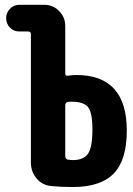

<svg xmlns="http://www.w3.org/2000/svg" viewBox="-20 -750 540 780"><path d="M275.4 -99.6Q320.3 -99.6 337.9 -126Q355.5 -152.3 355.5 -224.6Q355.5 -292 337.9 -314.5Q320.3 -336.9 269.5 -336.9Q259.8 -336.9 255.9 -335.9Q245.1 -334 245.1 -321.3V-116.2Q245.1 -104.5 254.9 -101.6Q267.6 -99.6 275.4 -99.6ZM290 -445.3Q495.1 -445.3 495.1 -219.7Q495.1 -99.6 441.9 -44.9Q388.7 9.8 275.4 9.8Q227.5 9.8 188.5 5.9Q152.3 2.9 128.9 -24.9Q105.5 -52.7 105.5 -89.8V-611.3Q105.5 -622.1 93.8 -622.1H58.6Q35.2 -622.1 20 -638.2Q4.9 -654.3 4.9 -676.3Q4.9 -698.2 20.5 -714.4Q36.1 -730.5 58.6 -730.5H160.2Q195.3 -730.5 220.2 -705.1Q245.1 -679.7 245.1 -644.5V-451.2Q245.1 -440.4 256.8 -442.4Q274.4 -445.3 290 -445.3Z"/></svg>

Font: Rounded-X Mgen+ 1mn bold
Style: Bold
Weight: 700
Designer: [Source Han Sans]
Ryoko NISHIZUKA  (kana & ideographs); Paul D. Hunt (Latin, Greek & Cyrillic); Wenlong ZHANG  (bopomofo
Version: Version 1.059.20150602